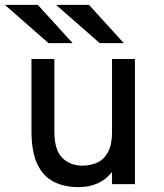

<svg xmlns="http://www.w3.org/2000/svg" viewBox="-32 -752 668 784"><path d="M288.5 12Q228.5 12 185.5 -10.8Q142.5 -33.5 119.5 -83.8Q96.5 -134 96.5 -217V-511H190V-215.5Q190 -138.5 222.8 -107Q255.5 -75.5 303.5 -75.5Q337 -75.5 364.8 -88Q392.5 -100.5 409 -130.8Q425.5 -161 425.5 -213.5V-511H519V0H425.5V-50Q401.5 -19 367 -3.5Q332.5 12 288.5 12ZM375 -576 197 -732H331.5L473.5 -576ZM166 -576 -12 -732H122.5L264.5 -576Z"/></svg>

Font: Overpass Mono Light Medium
Style: Regular
Weight: 500
Monospace: yes
Version: Version 4.000